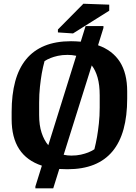

<svg xmlns="http://www.w3.org/2000/svg" viewBox="-20 -891 727 1023"><path d="M339.4 10.7Q316.4 10.7 295.9 9.3L263.7 112.3H168.5V102.5L203.1 -8.3Q122.6 -34.7 82.3 -96.4Q42 -158.2 42 -256.3V-294.9Q42 -386.7 61 -457Q80.1 -527.3 119.1 -575Q158.2 -622.6 217.8 -647Q277.3 -671.4 358.4 -671.4Q372.1 -671.4 384.8 -670.7Q397.5 -669.9 410.2 -668.9L436 -752H531.2V-742.2L502.4 -649.9Q579.6 -622.6 618.7 -561.5Q657.7 -500.5 657.7 -403.8V-365.7Q657.7 -273.4 638.4 -203.1Q619.1 -132.8 579.8 -85.2Q540.5 -37.6 480.5 -13.4Q420.4 10.7 339.4 10.7ZM340.3 -598.6Q311 -598.6 288.3 -593.5Q265.6 -588.4 250 -582Q231.4 -574.7 217.3 -565.4Q209 -535.2 202.6 -500Q197.3 -469.2 192.9 -429.2Q188.5 -389.2 188.5 -343.3V-278.3Q188.5 -223.6 201.7 -183.6Q214.8 -143.6 237.3 -117.2L386.2 -593.8Q375 -596.2 363.5 -597.4Q352.1 -598.6 340.3 -598.6ZM511.2 -382.3Q511.2 -438.5 500 -477.8Q488.8 -517.1 468.8 -542.5L319.3 -66.4Q338.9 -62 359.9 -62Q388.7 -62 411.1 -67.1Q433.6 -72.3 449.7 -78.6Q468.3 -85.9 482.9 -95.7Q490.7 -126.5 497.1 -162.1Q502.4 -192.9 506.8 -232.7Q511.2 -272.5 511.2 -317.4ZM288.6 -733.9 424.3 -871.1 562 -866.2V-834L369.1 -712.9L288.6 -718.3Z"/></svg>

Font: Noticia Text
Style: Bold
Weight: 700
Designer: JM Sole
Foundry: JM Sole
Version: Version 1.003